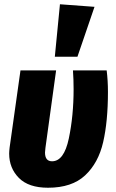

<svg xmlns="http://www.w3.org/2000/svg" viewBox="-20 -862 545 900"><path d="M486 -431Q486 -293 463.5 -195.5Q441 -98 379 -40Q317 18 205 18Q114 18 68.5 -28Q23 -74 23 -142Q23 -152 25 -170L76 -532H243L193 -169Q191 -153 191 -147Q191 -106 224 -106Q280 -106 302.5 -212.5Q325 -319 325 -444Q325 -490 322 -532H480Q486 -484 486 -431ZM423 -830 343 -596H237L261 -842Z"/></svg>

Font: Fira Sans Condensed ExtraBold
Style: Italic
Weight: 800
Width: 3
Italic angle: -8°
Designer: bBox Type GmbH & Carrois Corporate GbR & Edenspiekermann AG
Foundry: bBox Type GmbH & Carrois Corporate GbR & Edenspiekermann AG
Version: Version 4.301